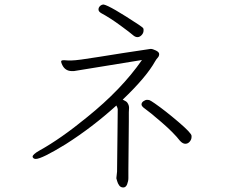

<svg xmlns="http://www.w3.org/2000/svg" viewBox="-20 -767 1040 848"><path d="M438 -747Q467 -741 594 -657Q610 -646 612 -643Q614 -640 614 -637V-632Q614 -621 605.5 -612Q597 -603 587 -603Q577 -603 566.5 -612.5Q556 -622 511 -655Q466 -688 427 -709Q415 -716 415 -725Q415 -734 422 -740.5Q429 -747 438 -747ZM549 -232 547 -16V20Q547 33 541.5 47Q536 61 524.5 61Q513 61 506.5 52Q500 43 497.5 33Q495 23 494 21V19L497 -9L499 -186L500 -285Q500 -289 494 -301Q388 -205 270 -130Q164 -65 138 -65Q131 -65 127.5 -68.5Q124 -72 124 -75Q124 -85 154 -102Q248 -154 364 -249Q517 -372 607 -502L306 -453H298Q268 -453 255 -480Q250 -490 250 -495.5Q250 -501 261 -501H265Q271 -500 280 -500H296Q321 -500 418.5 -516Q516 -532 645 -551H646Q654 -551 668.5 -544Q683 -537 683 -528Q683 -519 676.5 -512Q670 -505 665 -496Q626 -426 522 -327Q539 -319 542 -314Q550 -303 550 -291L549 -271ZM775 -145Q747 -181 693 -227.5Q639 -274 622 -285.5Q605 -297 605 -305.5Q605 -314 613.5 -320Q622 -326 629 -326Q636 -326 640.5 -324.5Q645 -323 664 -310Q710 -278 768 -228.5Q826 -179 826 -167V-162Q826 -151 818 -141.5Q810 -132 798.5 -132Q787 -132 775 -145Z"/></svg>

Font: LXGW WenKai Light
Style: Regular
Weight: 300
Designer: LXGW / Fontworks Inc.
Foundry: LXGW / Fontworks Inc.
Version: Version 1.501; October 10, 2024